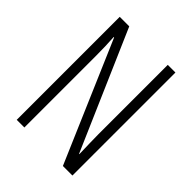

<svg xmlns="http://www.w3.org/2000/svg" viewBox="-202 -828 941 941"><g transform="rotate(45 268.5 -357.0)"><path d="M462 0H396L128 -623H125Q127 -592 128 -560.5Q129 -529 129 -493V0H76V-714H142L410 -98H412Q411 -137 410 -172.5Q409 -208 409 -234V-714H462Z"/></g></svg>

Font: Noto Sans Thai ExtCond Light
Style: Regular
Weight: 300
Width: 2
Designer: Monotype Design Team
Foundry: Monotype Imaging Inc.
Version: Version 2.002; ttfautohint (v1.8.4.7-5d5b)